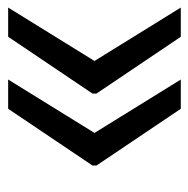

<svg xmlns="http://www.w3.org/2000/svg" viewBox="-17 -538 476 485"><g transform="rotate(90 221.5 -296.0)"><path d="M-1.4 -78.1 133.5 -296.2 -1.4 -514.2H72.4L215.9 -301.1V-291.2L72.4 -78.1ZM180.4 -78.1 315.3 -296.2 180.4 -514.2H254.3L397.7 -301.1V-291.2L254.3 -78.1Z"/></g></svg>

Font: Inter UI
Style: Regular
Weight: 400
Designer: Rasmus Andersson
Foundry: rsms
Version: Version 2.2